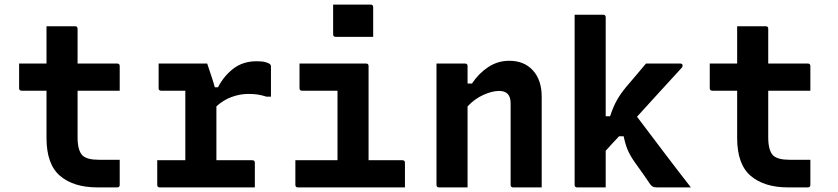

<svg xmlns="http://www.w3.org/2000/svg" viewBox="-20 -814 3640 834"><path d="M500 -120V-11Q500 0 489 0H403Q300 0 241 -50Q182 -100 182 -215V-420H74Q63 -420 63 -431V-538H182V-700H306Q317 -700 317 -689V-538H489Q500 -538 500 -527V-420H317V-217Q317 -161 338 -139Q349 -129 366.5 -124.5Q384 -120 409 -120Z M663 -118H785V-420H680Q669 -420 669 -431V-538H880Q880 -538 886 -520Q892 -502 900 -478Q908 -454 913 -435H927Q953 -485 994.5 -516.5Q1036 -548 1095 -548Q1119 -548 1133.5 -544Q1148 -540 1154 -534Q1157 -531 1157 -524V-394H1138Q1116 -401 1098.5 -403.5Q1081 -406 1058 -406Q1022 -406 985.5 -392.5Q949 -379 920 -352V-118H1076Q1087 -118 1087 -107V0H674Q663 0 663 -11Z M1263 -118H1446V-420H1292Q1281 -420 1281 -431V-538H1570Q1581 -538 1581 -527V-118H1728Q1739 -118 1739 -107V0H1274Q1263 0 1263 -11ZM1427 -794H1590Q1601 -794 1601 -783V-654H1438Q1427 -654 1427 -665Z M2011 0H1887Q1876 0 1876 -11V-538H2000Q2011 -538 2011 -527V-451H2030Q2059 -495 2100.5 -522.5Q2142 -550 2192 -550Q2257 -550 2295 -508Q2333 -466 2333 -394V0H2209Q2198 0 2198 -11V-366Q2198 -419 2148 -419Q2118 -419 2080 -402Q2042 -385 2011 -352Z M2611 0H2487Q2476 0 2476 -11V-750H2600Q2611 -750 2611 -739V-309H2630Q2644 -351 2659.5 -378.5Q2675 -406 2698 -434Q2718 -457 2738 -481Q2758 -505 2786 -538H2935Q2945 -538 2945 -529Q2945 -526 2944 -523.5Q2943 -521 2937 -515Q2887 -460 2839.5 -408.5Q2792 -357 2747 -307Q2806 -229 2863.5 -153Q2921 -77 2981 0H2834Q2822 0 2816 -3Q2810 -6 2804 -14Q2797 -25 2777 -53.5Q2757 -82 2736 -111Q2716 -140 2706 -164Q2696 -188 2689 -222H2669Q2654 -206 2639.5 -190.5Q2625 -175 2611 -159Z M3500 -120V-11Q3500 0 3489 0H3403Q3300 0 3241 -50Q3182 -100 3182 -215V-420H3074Q3063 -420 3063 -431V-538H3182V-700H3306Q3317 -700 3317 -689V-538H3489Q3500 -538 3500 -527V-420H3317V-217Q3317 -161 3338 -139Q3349 -129 3366.5 -124.5Q3384 -120 3409 -120Z"/></svg>

Font: Recursive Mn Lnr St
Style: Bold
Weight: 700
Monospace: yes
Version: Version 1.079;hotconv 1.0.112;makeotfexe 2.5.65598; ttfautoh